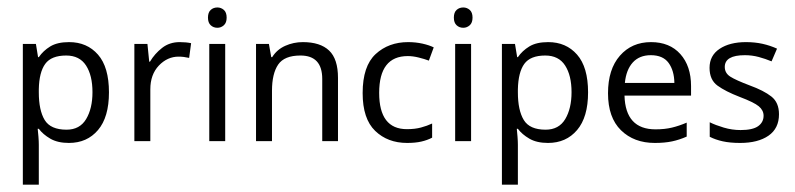

<svg xmlns="http://www.w3.org/2000/svg" viewBox="-20 -380 2140 517"><path d="M166 -266.6Q214.4 -266.6 243.9 -232.9Q273.4 -199.2 273.4 -131.3Q273.4 -64.5 243.9 -29.8Q214.4 4.9 165.5 4.9Q135.3 4.9 115.5 -6.6Q95.7 -18.1 84.5 -33.2H81.5Q82.5 -24.9 83.5 -12.2Q84.5 0.5 84.5 9.8V117.2H41.5V-261.7H76.7L82.5 -226.1H84.5Q96.2 -243.2 115.2 -254.9Q134.3 -266.6 166 -266.6ZM158.2 -230.5Q118.2 -230.5 101.8 -208Q85.4 -185.5 84.5 -139.6V-131.3Q84.5 -83 100.3 -56.9Q116.2 -30.8 159.2 -30.8Q194.8 -30.8 211.9 -59.3Q229 -87.9 229 -131.8Q229 -176.8 211.7 -203.6Q194.3 -230.5 158.2 -230.5Z M463.9 -266.6Q481.4 -266.6 494.6 -263.7L489.3 -224.1Q474.6 -227.5 460.9 -227.5Q430.7 -227.5 407.7 -203.4Q384.8 -179.2 384.8 -139.6V0H341.8V-261.7H377L381.8 -213.9H383.8Q396.5 -235.4 416.5 -251Q436.5 -266.6 463.9 -266.6Z M565.4 -359.9Q575.2 -359.9 582.8 -353.3Q590.3 -346.7 590.3 -332.5Q590.3 -318.8 582.8 -312Q575.2 -305.2 565.4 -305.2Q554.7 -305.2 547.4 -312Q540 -318.8 540 -332.5Q540 -346.7 547.4 -353.3Q554.7 -359.9 565.4 -359.9ZM586.4 -261.7V0H543.5V-261.7Z M795.4 -266.6Q842.3 -266.6 866.2 -243.9Q890.1 -221.2 890.1 -170.4V0H847.7V-167.5Q847.7 -230.5 789.1 -230.5Q745.6 -230.5 729 -206.1Q712.4 -181.6 712.4 -135.7V0H669.4V-261.7H704.1L710.4 -226.1H712.9Q725.6 -246.6 748 -256.6Q770.5 -266.6 795.4 -266.6Z M1076.2 4.9Q1023.9 4.9 990.2 -27.6Q956.5 -60.1 956.5 -129.4Q956.5 -202.1 991.5 -234.4Q1026.4 -266.6 1079.1 -266.6Q1099.1 -266.6 1117.7 -262.5Q1136.2 -258.3 1147.9 -252.4L1134.8 -216.8Q1123 -221.2 1107.4 -225.1Q1091.8 -229 1078.1 -229Q1001 -229 1001 -129.9Q1001 -32.2 1075.7 -32.2Q1097.2 -32.2 1113.5 -36.6Q1129.9 -41 1143.6 -47.4V-9.3Q1130.4 -2.4 1114.5 1.2Q1098.6 4.9 1076.2 4.9Z M1227.5 -359.9Q1237.3 -359.9 1244.9 -353.3Q1252.4 -346.7 1252.4 -332.5Q1252.4 -318.8 1244.9 -312Q1237.3 -305.2 1227.5 -305.2Q1216.8 -305.2 1209.5 -312Q1202.1 -318.8 1202.1 -332.5Q1202.1 -346.7 1209.5 -353.3Q1216.8 -359.9 1227.5 -359.9ZM1248.5 -261.7V0H1205.6V-261.7Z M1456.1 -266.6Q1504.4 -266.6 1533.9 -232.9Q1563.5 -199.2 1563.5 -131.3Q1563.5 -64.5 1533.9 -29.8Q1504.4 4.9 1455.6 4.9Q1425.3 4.9 1405.5 -6.6Q1385.7 -18.1 1374.5 -33.2H1371.6Q1372.6 -24.9 1373.5 -12.2Q1374.5 0.5 1374.5 9.8V117.2H1331.5V-261.7H1366.7L1372.6 -226.1H1374.5Q1386.2 -243.2 1405.3 -254.9Q1424.3 -266.6 1456.1 -266.6ZM1448.2 -230.5Q1408.2 -230.5 1391.8 -208Q1375.5 -185.5 1374.5 -139.6V-131.3Q1374.5 -83 1390.4 -56.9Q1406.2 -30.8 1449.2 -30.8Q1484.9 -30.8 1502 -59.3Q1519 -87.9 1519 -131.8Q1519 -176.8 1501.7 -203.6Q1484.4 -230.5 1448.2 -230.5Z M1732.9 -266.6Q1783.2 -266.6 1812 -234.4Q1840.8 -202.1 1840.8 -148.4V-122.6H1661.6Q1664.1 -31.7 1745.1 -31.7Q1770 -31.7 1789.3 -36.4Q1808.6 -41 1829.1 -49.8V-12.2Q1809.1 -3.4 1789.6 0.7Q1770 4.9 1743.2 4.9Q1687 4.9 1652.1 -29.3Q1617.2 -63.5 1617.2 -128.9Q1617.2 -193.4 1649.2 -230Q1681.2 -266.6 1732.9 -266.6ZM1732.4 -231.4Q1701.7 -231.4 1683.8 -211.7Q1666 -191.9 1662.6 -156.7H1795.9Q1795.4 -189.9 1780.3 -210.7Q1765.1 -231.4 1732.4 -231.4Z M2077.6 -72.3Q2077.6 -34.2 2049.3 -14.6Q2021 4.9 1973.1 4.9Q1945.8 4.9 1926 0.5Q1906.2 -3.9 1891.1 -11.7V-50.8Q1906.7 -43 1929 -36.4Q1951.2 -29.8 1974.1 -29.8Q2006.8 -29.8 2021.5 -40.3Q2036.1 -50.8 2036.1 -68.4Q2036.1 -83 2023.2 -93.8Q2010.3 -104.5 1971.7 -119.1Q1933.6 -133.8 1912.1 -149.4Q1890.6 -165 1890.6 -197.3Q1890.6 -230.5 1917.7 -248.5Q1944.8 -266.6 1988.8 -266.6Q2012.7 -266.6 2033.4 -262Q2054.2 -257.3 2072.3 -249L2057.6 -214.8Q2041 -221.7 2022.9 -226.6Q2004.9 -231.4 1985.8 -231.4Q1931.6 -231.4 1931.6 -199.7Q1931.6 -183.1 1946.5 -173.6Q1961.4 -164.1 1999 -149.9Q2036.6 -136.2 2057.1 -120.1Q2077.6 -104 2077.6 -72.3Z"/></svg>

Font: NotoSansOldHungarianUI
Style: Regular
Weight: 400
Designer: Monotype Design Team
Foundry: Monotype Imaging Inc.
Version: Version 1001.000; ttfautohint (v1.8.4.7-5d5b)